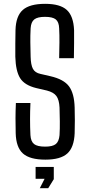

<svg xmlns="http://www.w3.org/2000/svg" viewBox="-20 -827 470 1003"><path d="M217 7Q136 7 100 -25Q64 -57 62 -131Q61 -173 61 -209Q61 -245 63 -289H139Q137 -245 137 -204Q137 -163 139 -121Q141 -88 158 -74.5Q175 -61 216 -61Q255 -61 271.5 -74.5Q288 -88 291 -121Q293 -154 292.5 -193.5Q292 -233 291 -265Q289 -306 274.5 -325.5Q260 -345 225 -354L169 -367Q108 -382 85 -419Q62 -456 60 -531Q60 -564 60 -599Q60 -634 61 -670Q63 -743 99 -775Q135 -807 216 -807Q294 -807 329 -775Q364 -743 367 -669Q367 -638 367 -600.5Q367 -563 366 -523H289Q290 -568 290.5 -605.5Q291 -643 289 -679Q288 -712 271.5 -725.5Q255 -739 215 -739Q176 -739 159 -725.5Q142 -712 140 -679Q138 -641 138.5 -605.5Q139 -570 140 -531Q141 -488 152 -467.5Q163 -447 191 -441L243 -429Q313 -413 340.5 -376Q368 -339 370 -265Q371 -234 371 -198Q371 -162 370 -131Q367 -57 331.5 -25Q296 7 217 7ZM166 107V45H261V109L232 156H188L213 107Z"/></svg>

Font: Big Shoulders Text
Style: Regular
Weight: 400
Designer: Patric King
Foundry: XO Type Co
Version: Version 1.000; ttfautohint (v1.8.2)